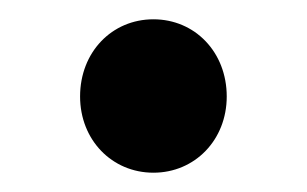

<svg xmlns="http://www.w3.org/2000/svg" viewBox="-20 -167 318 199"><path d="M139 12C182 12 215 -22 215 -67C215 -113 182 -147 139 -147C96 -147 63 -113 63 -67C63 -22 96 12 139 12Z"/></svg>

Font: Source Sans Pro Semibold
Style: Regular
Weight: 600
Designer: Paul D. Hunt
Foundry: Adobe Systems Incorporated
Version: Version 3.006;hotconv 1.0.111;makeotfexe 2.5.65597